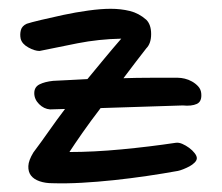

<svg xmlns="http://www.w3.org/2000/svg" viewBox="-20 -529 506 437"><path d="M94 -280Q80 -281 69 -292Q58 -303 58 -317Q58 -331 70 -337Q82 -343 101 -345Q122 -346 141 -347Q160 -348 179 -349Q198 -372 217 -395Q236 -418 256 -441Q205 -440 156.5 -430.5Q108 -421 70 -413Q59 -413 44.5 -421Q30 -429 27 -441Q25 -451 27.5 -460.5Q30 -470 41 -475Q50 -478 73 -483.5Q96 -489 124 -495Q152 -501 181 -505Q210 -509 232 -509Q255 -509 275.5 -504Q296 -499 313 -484Q324 -473 324 -451.5Q324 -430 313 -419Q302 -405 289 -388Q276 -371 261 -351Q291 -352 321.5 -352Q352 -352 385 -352Q392 -352 400.5 -350Q409 -348 417 -343.5Q425 -339 431 -332.5Q437 -326 438 -317Q440 -298 428 -292.5Q416 -287 396 -289L209 -283Q186 -253 167.5 -226.5Q149 -200 138 -183Q193 -183 256.5 -189Q320 -195 380 -204Q387 -205 395 -201.5Q403 -198 410.5 -192.5Q418 -187 423 -180.5Q428 -174 428 -169Q428 -164 423 -159Q418 -154 411.5 -150.5Q405 -147 397.5 -144Q390 -141 385 -140Q352 -134 314.5 -128.5Q277 -123 239.5 -119Q202 -115 166 -113Q130 -111 99 -112Q83 -112 70 -116.5Q57 -121 50.5 -129.5Q44 -138 44.5 -151Q45 -164 56 -182Q74 -206 91.5 -231Q109 -256 128 -281Z"/></svg>

Font: Nanum Pen
Style: Regular
Weight: 400
Designer: Doo-yul Kwak; Hyunghwan Choi; Nicolas Noh;
Foundry: NHN Corporation
Version: Version 1.10